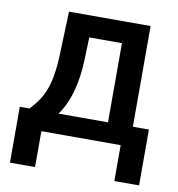

<svg xmlns="http://www.w3.org/2000/svg" viewBox="-78 -599 767 828"><g transform="rotate(10 305.5 -185.0)"><path d="M157.7 -528.3 150.9 -338.4C145.5 -193.8 114.7 -144.5 62.5 -87.4H20V157.2H129.9V0H477.1V157.2H585.4V-87.4H515.1V-528.3ZM202.1 -106C233.9 -158.2 256.8 -234.4 259.8 -338.4L263.2 -434.1H406.2V-87.4H189.5C193.8 -93.3 197.8 -99.6 202.1 -106Z"/></g></svg>

Font: Bert Sans Medium
Style: Regular
Weight: 500
Designer: Christian Robertson (Google), Cristiano Sobral
Foundry: Google, Cristiano Sobral
Version: Version 3.101